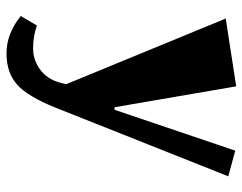

<svg xmlns="http://www.w3.org/2000/svg" viewBox="-100 -454 765 606"><g transform="rotate(90 283.0 -150.5)"><path d="M30 167 60 116Q93 128 132.5 128Q172 128 204 102Q236 76 245 23L38 -480L252 -513L318 -129H326L455 -510L536 -488L319 58Q284 145 246.5 178.5Q209 212 147.5 212Q86 212 30 167Z"/></g></svg>

Font: Joti One
Style: Regular
Weight: 400
Designer: Eduardo Rodriguez Tunni
Foundry: Eduardo Rodriguez Tunni
Version: Version 1.001